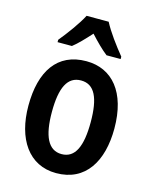

<svg xmlns="http://www.w3.org/2000/svg" viewBox="-116 -844 748 932"><g transform="rotate(15 258.0 -378.0)"><path d="M313 -766H202C181 -724 133 -659 99 -618V-606H171C197 -626 226 -657 257 -691C288 -657 317 -628 345 -606H416V-618C380 -662 336 -721 313 -766ZM474 -272C474 -454 389 -553 259 -553C113 -553 42 -445 42 -272C42 -106 118 10 256 10C404 10 474 -108 474 -272ZM160 -272C160 -394 190 -456 258 -456C326 -456 355 -394 355 -272C355 -151 326 -86 258 -86C190 -86 160 -152 160 -272Z"/></g></svg>

Font: Noto Sans Lao Condensed SemiBold
Style: Regular
Weight: 600
Width: 3
Designer: Monotype Design Team
Foundry: Monotype Imaging Inc.
Version: Version 2.003